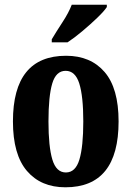

<svg xmlns="http://www.w3.org/2000/svg" viewBox="-20 -786 559 816"><path d="M258 10Q154 10 94.5 -59.5Q35 -129 35 -270Q35 -549 261 -549Q365 -549 424.5 -480Q484 -411 484 -270Q484 10 258 10ZM260 -53Q301 -53 317.5 -108Q334 -163 334 -270Q334 -377 317 -431Q300 -485 259 -485Q218 -485 202 -431Q186 -377 186 -270Q186 -163 202.5 -108Q219 -53 260 -53ZM200 -619Q219 -651 245.5 -691.5Q272 -732 285 -766H434V-756Q423 -739 394 -711Q365 -683 330.5 -654Q296 -625 267 -606H200Z"/></svg>

Font: Noto Serif ExtraCondensed ExtraBold
Style: Regular
Weight: 800
Width: 2
Designer: Monotype Design Team
Foundry: Monotype Imaging Inc.
Version: Version 2.013; ttfautohint (v1.8.4.7-5d5b)